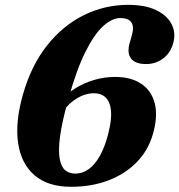

<svg xmlns="http://www.w3.org/2000/svg" viewBox="-20 -735 720 771"><path d="M494.3 -715.5Q563 -715.5 606.4 -694.6Q649.9 -673.7 667.9 -640.2Q685.9 -606.7 677.1 -568.7Q667.5 -525.6 637.1 -501.7Q606.8 -477.8 567.1 -477.8Q522.5 -477.8 505.9 -500.5Q489.2 -523.2 501 -563.2L510.2 -595.9Q518.9 -628.1 507.4 -645.3Q495.9 -662.5 462.9 -662.5Q430.3 -662.5 394.4 -630.2Q358.6 -597.9 322.3 -525.3Q286 -452.6 252.7 -330.4Q228.8 -244.4 221.2 -187.6Q213.7 -130.8 219.6 -97.9Q225.6 -65 241.8 -51.4Q258 -37.8 281.7 -37.8Q311 -37.8 335.9 -55.5Q360.8 -73.3 380.9 -108.8Q400.9 -144.3 414.5 -197.3Q429 -253.5 425.8 -289.5Q422.5 -325.4 404.7 -343Q386.8 -360.6 357 -360.6Q336.6 -360.6 315.8 -353Q295 -345.4 275.7 -331.3Q256.5 -317.2 241 -297.7Q225.6 -278.3 215.9 -254.6L188.3 -270Q199.9 -303.2 224.6 -331.5Q249.3 -359.9 283.6 -381Q318 -402.2 358.4 -414.1Q398.9 -426.1 442.4 -426.1Q505.8 -426.1 547 -398.7Q588.2 -371.4 601.4 -320Q614.7 -268.6 594 -196.6Q575.6 -131.6 529.3 -84Q483.1 -36.4 415.5 -10.7Q348 15.1 265.1 15.1Q172.8 15.1 119 -30.9Q65.2 -77 52.8 -160.1Q40.3 -243.3 71.8 -354.4Q105 -471.5 168.5 -551.8Q232 -632.2 316 -673.8Q400.1 -715.5 494.3 -715.5Z"/></svg>

Font: Fraunces Wonky
Style: Italic
Weight: 900
Italic angle: -16°
Version: Version 1.000;[b76b70a41]